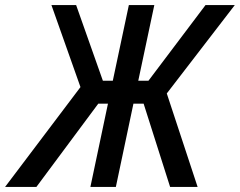

<svg xmlns="http://www.w3.org/2000/svg" viewBox="-74 -734 942 754"><path d="M-54 0 242 -392 128 -714H225L330 -417H369L432 -714H532L469 -417H509L733 -714H848L581 -367L702 0H594L490 -327H450L381 0H281L350 -327H312L69 0Z"/></svg>

Font: Noto Sans SemiCondensed Medium
Style: Italic
Weight: 500
Width: 4
Italic angle: -12°
Designer: Monotype Design Team
Foundry: Monotype Imaging Inc.
Version: Version 2.013; ttfautohint (v1.8.4.7-5d5b)